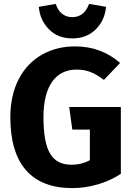

<svg xmlns="http://www.w3.org/2000/svg" viewBox="-20 -948 685 985"><path d="M351 -751C401 -751 441 -767 472 -798C503 -829 520 -868 524 -913L437 -928C422 -887 395 -860 351 -860C307 -860 279 -887 266 -928L179 -913C183 -868 200 -829 231 -798C261 -767 301 -751 351 -751ZM365 -710C302 -710 246 -696 196 -668C95 -611 33 -499 33 -347C33 -108 140 17 351 17C438 17 528 -9 600 -56V-399H335L351 -283H441V-126C413 -111 382 -103 347 -103C248 -103 203 -170 203 -347C203 -511 269 -591 372 -591C427 -591 464 -575 513 -538L596 -625C531 -682 454 -710 365 -710Z"/></svg>

Font: Fira Sans
Style: Bold
Weight: 700
Designer: Carrois Corporate & Edenspiekermann AG
Foundry: Carrois Corporate GbR & Edenspiekermann AG
Version: Version 4.203